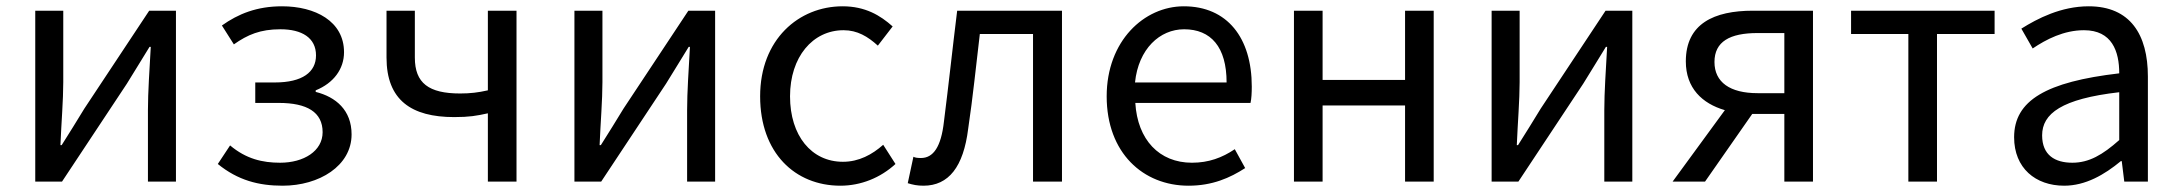

<svg xmlns="http://www.w3.org/2000/svg" viewBox="-20 -577 6925 610"><path d="M92 0H177L383 -311C403 -344 434 -393 455 -428H459C455 -356 450 -284 450 -227V0H539V-543H454L248 -232C228 -199 197 -149 176 -116H172C175 -188 181 -259 181 -316V-543H92Z M878 13C994 13 1097 -50 1097 -150C1097 -227 1047 -269 983 -285V-290C1040 -313 1073 -358 1073 -411C1073 -510 981 -557 876 -557C796 -557 737 -533 685 -496L723 -436C767 -467 807 -484 871 -484C939 -484 984 -457 984 -401C984 -348 941 -315 853 -315H791V-250H866C955 -250 1005 -221 1005 -157C1005 -97 945 -60 870 -60C814 -60 762 -72 711 -115L672 -56C736 -4 802 13 878 13Z M1530 0H1621V-543H1530V-290C1499 -283 1474 -280 1442 -280C1342 -280 1298 -313 1298 -394V-543H1208V-394C1208 -259 1287 -205 1423 -205C1471 -205 1494 -209 1530 -217Z M1805 0H1890L2096 -311C2116 -344 2147 -393 2168 -428H2172C2168 -356 2163 -284 2163 -227V0H2252V-543H2167L1961 -232C1941 -199 1910 -149 1889 -116H1885C1888 -188 1894 -259 1894 -316V-543H1805Z M2650 13C2715 13 2777 -12 2825 -56L2786 -117C2751 -86 2709 -63 2658 -63C2558 -63 2490 -146 2490 -271C2490 -396 2562 -481 2660 -481C2704 -481 2737 -461 2769 -432L2816 -493C2777 -528 2729 -557 2657 -557C2518 -557 2395 -452 2395 -271C2395 -91 2506 13 2650 13Z M2914 13C2994 13 3041 -47 3056 -168C3071 -268 3081 -369 3093 -469H3262V0H3354V-543H3021C3006 -422 2994 -308 2979 -191C2970 -110 2945 -75 2906 -75C2895 -75 2887 -76 2882 -79L2864 5C2880 10 2894 13 2914 13Z M3756 13C3832 13 3888 -12 3936 -43L3903 -103C3863 -76 3820 -60 3767 -60C3663 -60 3594 -133 3587 -250H3953C3956 -263 3957 -282 3957 -302C3957 -457 3879 -557 3741 -557C3615 -557 3496 -447 3496 -271C3496 -91 3612 13 3756 13ZM3586 -315C3597 -422 3665 -484 3742 -484C3827 -484 3877 -428 3877 -315Z M4091 0H4182V-242H4444V0H4535V-543H4444V-323H4182V-543H4091Z M4719 0H4804L5010 -311C5030 -344 5061 -393 5082 -428H5086C5082 -356 5077 -284 5077 -227V0H5166V-543H5081L4875 -232C4855 -199 4824 -149 4803 -116H4799C4802 -188 4808 -259 4808 -316V-543H4719Z M5549 -543C5426 -543 5336 -502 5336 -382C5336 -297 5388 -248 5460 -227L5294 0H5397L5547 -215H5649V0H5740V-543ZM5649 -281H5564C5476 -281 5427 -316 5427 -380C5427 -445 5476 -472 5564 -472H5649Z M6043 0H6134V-469H6317V-543H5861V-469H6043Z M6538 13C6606 13 6666 -22 6718 -65H6721L6729 0H6804V-334C6804 -467 6748 -557 6616 -557C6528 -557 6453 -518 6402 -486L6438 -423C6481 -452 6537 -481 6601 -481C6690 -481 6713 -414 6713 -344C6481 -317 6379 -258 6379 -141C6379 -43 6447 13 6538 13ZM6564 -60C6509 -60 6468 -84 6468 -147C6468 -216 6530 -263 6713 -284V-132C6660 -85 6617 -60 6564 -60Z"/></svg>

Font: Spoqa Han Sans Neo Regular
Style: Regular
Weight: 400
Designer: [Spoqa Han Sans Neo] Dong-huui Kim  Younghwa Kang  Yujin Lee  [Noto Sans] Ryoko NISHIZUKA  (kana & ideographs); Paul D. 
Foundry: Spoqa (http://www.spoqa-han-sans.com)
Version: Version 1.000